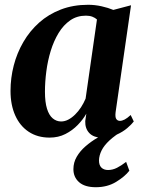

<svg xmlns="http://www.w3.org/2000/svg" viewBox="-20 -565 600 803"><path d="M463.5 -96Q461 -75.5 466.2 -67.5Q471.5 -59.5 481.5 -59.5Q490.5 -59.5 501.5 -65.2Q512.5 -71 526.5 -84L539.5 -57Q531 -45.5 512.5 -29.5Q494 -13.5 467 -1.5Q440 10.5 406 10.5Q371.5 10.5 353.5 -8.5Q335.5 -27.5 336.5 -58.5L341 -89.5Q327.5 -65.5 305.2 -42.5Q283 -19.5 253.5 -4.5Q224 10.5 187.5 10.5Q137 10.5 100.2 -13.8Q63.5 -38 43.8 -82Q24 -126 24 -184.5Q24 -239 37.5 -291.2Q51 -343.5 77.8 -389.5Q104.5 -435.5 143.8 -470.5Q183 -505.5 234.5 -525.2Q286 -545 348.5 -545Q376.5 -545 404.5 -538.8Q432.5 -532.5 454 -523.5L528 -543ZM385.5 -483.5Q378 -490.5 366.5 -495Q355 -499.5 339.5 -499.5Q302 -499.5 273.8 -480Q245.5 -460.5 225.2 -427.2Q205 -394 192.2 -352.5Q179.5 -311 173.8 -266.8Q168 -222.5 168 -181.5Q168 -138 176.5 -110.5Q185 -83 200.5 -70Q216 -57 235.5 -57Q251 -57 265.8 -64.8Q280.5 -72.5 294 -85.8Q307.5 -99 318.8 -116.2Q330 -133.5 338 -152.5ZM381 218Q334.5 218 310.8 197Q287 176 287 142.5Q287 114.5 300.8 90.8Q314.5 67 337.5 47Q360.5 27 388.5 10.5Q416.5 -6 444 -19L464.5 -31.5L496 -20Q461 1 438.2 22Q415.5 43 405 64Q394.5 85 394 106Q394 126 404.2 136Q414.5 146 432 146Q451 146 469.2 136.8Q487.5 127.5 507.5 112L521 149Q502 173.5 465.5 195.8Q429 218 381 218Z"/></svg>

Font: Merriweather 72pt
Style: Bold Italic
Weight: 700
Italic angle: -7.8°
Version: Version 2.101